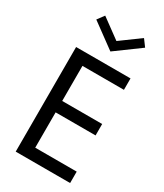

<svg xmlns="http://www.w3.org/2000/svg" viewBox="-244 -1100 1016 1192"><g transform="rotate(30 263.5 -504.5)"><path d="M81.4 0V-750H471.4V-668.2H174.1V-416.8H460.5V-335H174.1V-81.8H471.4V0ZM279.5 -832.3 104.5 -960.5 140.5 -1009.1 279.5 -907.3 418.6 -1009.1 454.5 -960.5Z"/></g></svg>

Font: Spartan Med
Style: Regular
Weight: 500
Designer: Matt Bailey, Mirko Velimirovic
Foundry: Matt Bailey
Version: Version 1.005